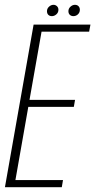

<svg xmlns="http://www.w3.org/2000/svg" viewBox="-42 -777 395 797"><path d="M-21.5 0H214.5L219.5 -29.5H22L75.5 -333.5H264.5L269.5 -362.5H80.5L130.5 -645.5H328L333.5 -675H97.5ZM173.5 -710Q183.5 -710 192 -717.5Q200.5 -725 200.5 -736.5Q200.5 -745.5 194.5 -751.2Q188.5 -757 180 -757Q170 -757 161.5 -749.2Q153 -741.5 153 -730.5Q153 -721 158.5 -715.5Q164 -710 173.5 -710ZM262.5 -710Q273.5 -710 281.5 -717.5Q289.5 -725 289.5 -736.5Q289.5 -745.5 284 -751.2Q278.5 -757 269 -757Q259 -757 250.5 -749.2Q242 -741.5 242 -730.5Q242 -721 247.8 -715.5Q253.5 -710 262.5 -710Z"/></svg>

Font: Anybody Condensed ExtraLight
Style: Italic
Weight: 250
Width: 3
Italic angle: -10°
Version: Version 1.113;gftools[0.9.25]